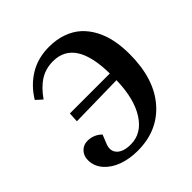

<svg xmlns="http://www.w3.org/2000/svg" viewBox="-195 -881 1045 1045"><g transform="rotate(-45 328.0 -358.0)"><path d="M160.2 -392.1H467.8Q464.8 -658.2 295.9 -658.2Q239.7 -658.2 195.6 -630.4Q151.4 -602.5 112.8 -546.9L77.1 -579.1Q120.1 -649.9 185.5 -689.5Q251 -729 335.9 -729Q393.1 -729 439.9 -712.4Q486.8 -695.8 519.8 -666Q552.7 -636.2 575.4 -594Q598.1 -551.8 608.6 -501Q619.1 -450.2 619.1 -391.1Q619.1 -201.7 526.1 -94.2Q433.1 13.2 277.8 13.2Q216.3 13.2 165 -5.1Q113.8 -23.4 81.8 -59.6Q49.8 -95.7 49.8 -143.1Q49.8 -175.8 70.6 -197.5Q91.3 -219.2 122.1 -219.2Q170.9 -219.2 205.1 -185.1L187 -140.1Q166.5 -94.2 191.9 -66.2Q217.3 -38.1 275.9 -38.1Q359.9 -38.1 412.1 -119.1Q464.4 -200.2 467.8 -340.8L157.2 -335Z"/></g></svg>

Font: Literata SemiBold
Style: Italic
Weight: 650
Italic angle: -2.39999°
Designer: Latin by Veronika Burian and Jose Scaglione. Greek by Irene Vlachou. Cyrillic by Vera Evstafieva
Foundry: TypeTogether
Version: Version 3.021